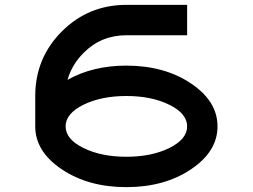

<svg xmlns="http://www.w3.org/2000/svg" viewBox="-20 -770 1040 790"><path d="M500 -125Q603.5 -125 676.8 -161.1Q750 -197.3 750 -250Q750 -302.7 676.8 -338.9Q603.5 -375 500 -375Q396.5 -375 323.2 -338.9Q250 -302.7 250 -250Q250 -197.3 323.2 -161.1Q396.5 -125 500 -125ZM257.8 -441.4Q361.3 -500 500 -500Q656.2 -500 765.6 -426.8Q875 -353.5 875 -250Q875 -146.5 765.6 -73.2Q656.2 0 500 0Q343.8 0 234.4 -73.2Q125 -146.5 125 -250V-375Q125 -531.2 234.4 -640.6Q343.8 -750 500 -750H750V-625H500Q396.5 -625 324.2 -552.7Q275.4 -503.9 257.8 -441.4Z"/></svg>

Font: Xanmono
Style: Regular
Weight: 400
Designer: GGBotNet
Foundry: GGBotNet
Version: 1.00